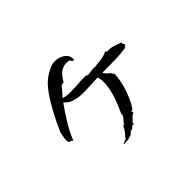

<svg xmlns="http://www.w3.org/2000/svg" viewBox="-133 -993 1265 1265"><g transform="rotate(-45 500.0 -360.5)"><path d="M876 -466Q876 -462 869 -460Q865 -459 862.5 -457.5Q860 -456 862 -450Q815 -443 780 -441.5Q745 -440 708 -440Q692 -440 674 -440Q656 -440 635 -439Q643 -429 655 -416Q667 -403 676 -400Q675 -396 680 -389.5Q685 -383 690 -378Q687 -317 665 -250Q643 -183 608 -129Q602 -125 594 -126Q591 -123 594 -120Q595 -118 596.5 -116Q598 -114 597 -110Q579 -102 570 -90Q561 -78 547 -69Q552 -64 545 -57Q538 -50 531 -55Q529 -53 525 -49Q520 -43 514.5 -39Q509 -35 498 -36Q496 -32 487.5 -25Q479 -18 472 -14.5Q465 -11 465 -17Q457 -8 440 -7Q423 -6 412 -6Q407 -6 405 -6Q405 -11 419.5 -16Q434 -21 438 -22Q439 -28 450 -39.5Q461 -51 468 -61Q475 -71 480.5 -81.5Q486 -92 493 -99Q494 -101 498 -98Q500 -96 501 -96Q501 -96 502 -101Q503 -106 503 -107Q511 -117 521.5 -127.5Q532 -138 536 -154Q535 -158 532 -155L531 -154Q531 -155 531.5 -155Q532 -155 532 -155L533 -157Q544 -181 558.5 -215Q573 -249 584.5 -287.5Q596 -326 600 -365.5Q604 -405 594 -439Q579 -439 563.5 -438Q548 -437 533 -437Q490 -434 450 -434.5Q410 -435 376 -445Q342 -455 317 -483Q280 -432 246 -377Q212 -322 186 -258Q182 -264 173.5 -267Q165 -270 158 -274Q153 -288 154.5 -302.5Q156 -317 159 -331Q161 -338 162 -344.5Q163 -351 164 -357Q182 -398 206.5 -447Q231 -496 260.5 -545Q290 -594 323 -633Q338 -651 362.5 -669.5Q387 -688 414.5 -701Q442 -714 465 -715Q494 -716 518 -705.5Q542 -695 556 -676Q570 -657 566 -630Q553 -632 550 -636Q547 -640 542 -650Q507 -657 482.5 -647Q458 -637 441.5 -617.5Q425 -598 413 -576Q406 -576 399.5 -574Q393 -572 388 -570Q376 -552 362 -537.5Q348 -523 334 -507Q361 -497 394.5 -497.5Q428 -498 462 -500Q485 -502 507 -503Q529 -504 550 -502Q554 -495 565 -496Q576 -497 589 -499Q603 -501 617 -502Q631 -503 643 -499Q643 -501 641.5 -501Q640 -501 638 -502Q664 -504 696 -509Q728 -514 750 -526Q750 -525 753 -523Q758 -521 756 -515Q783 -519 808.5 -512Q834 -505 868 -491Q865 -486 867 -482Q869 -478 872 -473Q875 -469 876 -466ZM547 -69Q546 -68 545 -67.5Q544 -67 542 -66Q544 -62 546 -64Q548 -66 547 -69Z"/></g></svg>

Font: Yuji Mai
Style: Regular
Weight: 400
Designer: Kataoka Yuji
Foundry: Kinuta Font Factory
Version: Version 3.002